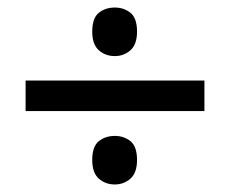

<svg xmlns="http://www.w3.org/2000/svg" viewBox="-20 -607 612 510"><path d="M48 -312V-393H523V-312ZM285 -117Q260 -117 242.5 -132.5Q225 -148 225 -182Q225 -218 242.5 -232Q260 -246 285 -246Q309 -246 326.5 -232Q344 -218 344 -182Q344 -148 326.5 -132.5Q309 -117 285 -117ZM285 -458Q260 -458 242.5 -473.5Q225 -489 225 -523Q225 -559 242.5 -573Q260 -587 285 -587Q309 -587 326.5 -573Q344 -559 344 -523Q344 -489 326.5 -473.5Q309 -458 285 -458Z"/></svg>

Font: Noto Sans Vithkuqi Medium
Style: Regular
Weight: 500
Version: Version 1.001